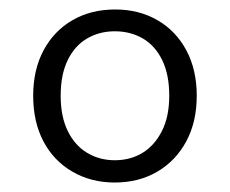

<svg xmlns="http://www.w3.org/2000/svg" viewBox="-20 -732 485 405"><path d="M222 -347Q172 -347 132.5 -370Q93 -393 71.5 -434Q50 -475 50 -530Q50 -585 72 -626Q94 -667 133 -689.5Q172 -712 223 -712Q273 -712 312 -689.5Q351 -667 373 -626Q395 -585 395 -530Q395 -475 373 -434Q351 -393 312 -370Q273 -347 222 -347ZM222 -394Q255 -394 280.5 -409.5Q306 -425 321.5 -455.5Q337 -486 337 -530Q337 -575 322 -605.5Q307 -636 281 -651Q255 -666 222 -666Q190 -666 164 -651Q138 -636 123 -605.5Q108 -575 108 -530Q108 -486 123 -455.5Q138 -425 164 -409.5Q190 -394 222 -394Z"/></svg>

Font: DM Sans 12pt Light
Style: Regular
Weight: 300
Version: Version 4.004;gftools[0.9.30]